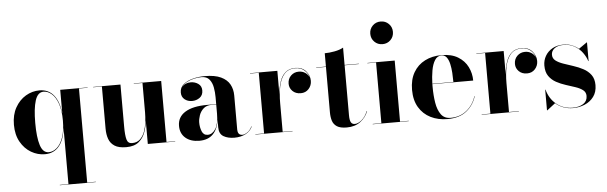

<svg xmlns="http://www.w3.org/2000/svg" viewBox="-57 -973 4539 1435"><g transform="rotate(-5 2212.0 -255.0)"><path d="M609.5 247.5V250H339V247.5H404V-176.5Q395 -87 355.5 -38.8Q316 9.5 248.5 9.5Q194 9.5 145.5 -19Q97 -47.5 66.8 -101Q36.5 -154.5 36.5 -229.5Q36.5 -304.5 66.8 -358.2Q97 -412 145.5 -440.8Q194 -469.5 248.5 -469.5Q315.5 -469.5 355.2 -420.8Q395 -372 404 -282.5V-460H609.5V-457.5H544.5V247.5ZM404 -229.5Q404 -306 386 -356.5Q368 -407 339.2 -432Q310.5 -457 278.5 -457Q234.5 -457 215.5 -397.2Q196.5 -337.5 196.5 -229.5Q196.5 -121.5 215.5 -62.2Q234.5 -3 278.5 -3Q310.5 -3 339.2 -27.8Q368 -52.5 386 -102.8Q404 -153 404 -229.5Z M856 -460V-142.5Q856 -79.5 864.8 -48Q873.5 -16.5 904.5 -16.5Q941.5 -16.5 964.5 -38Q987.5 -59.5 999.8 -93.2Q1012 -127 1016.5 -165Q1021 -203 1021 -237V-457.5H956V-460H1161.5V-2.5H1226.5V0H1021V-176.5Q1017 -131.5 1001.8 -88.8Q986.5 -46 952.8 -18Q919 10 858.5 10Q802.5 10 771.8 -9.8Q741 -29.5 728.8 -63.5Q716.5 -97.5 716.5 -141V-457.5H651V-460Z M1486.5 -252H1556V-304.5Q1556 -340.5 1549.5 -377Q1543 -413.5 1523 -438Q1503 -462.5 1463 -462.5Q1437.5 -462.5 1408 -456Q1378.5 -449.5 1353 -435.8Q1327.5 -422 1314 -400.5Q1337 -431 1379.5 -431Q1412 -431 1436.8 -413.5Q1461.5 -396 1461.5 -363Q1461.5 -327.5 1436.5 -309.2Q1411.5 -291 1379.5 -291Q1345.5 -291 1322.8 -309.8Q1300 -328.5 1300 -361Q1300 -398.5 1328 -422Q1356 -445.5 1399.2 -456.8Q1442.5 -468 1488 -468Q1564.5 -468 1610 -446.5Q1655.5 -425 1675.8 -388.2Q1696 -351.5 1696 -304.5V-46.5Q1696 -30 1704.2 -18.2Q1712.5 -6.5 1732.5 -6.5Q1747 -6.5 1768.2 -20.2Q1789.5 -34 1803.5 -63.5L1806 -62.5Q1790.5 -27.5 1754.5 -8.8Q1718.5 10 1670.5 10Q1622 10 1589 -9.2Q1556 -28.5 1556 -77.5V-137.5Q1548 -67.5 1511 -28.8Q1474 10 1407.5 10Q1342.5 10 1303.8 -23.2Q1265 -56.5 1265 -113.5Q1265 -180.5 1322.5 -216.2Q1380 -252 1486.5 -252ZM1474 -29Q1507.5 -29 1531.8 -65.8Q1556 -102.5 1556 -180.5V-249.5H1521Q1483 -249.5 1460.2 -229Q1437.5 -208.5 1427.5 -179.5Q1417.5 -150.5 1417.5 -125.5Q1417.5 -90 1429.8 -59.5Q1442 -29 1474 -29Z M1828 -2.5H1893.5V-457.5H1828V-460H2033V-283.5Q2037.5 -337 2051.8 -379.2Q2066 -421.5 2094.2 -445.8Q2122.5 -470 2168 -470Q2219 -470 2247.5 -437.2Q2276 -404.5 2276 -364Q2276 -329 2253 -303.5Q2230 -278 2193 -278Q2155 -278 2131.8 -301Q2108.5 -324 2108.5 -356Q2108.5 -393 2132.5 -416.5Q2156.5 -440 2191.5 -440Q2219.5 -440 2240.5 -425.5Q2261.5 -411 2270 -389.5Q2262 -421 2235.8 -444.2Q2209.5 -467.5 2168 -467.5Q2114.5 -467.5 2085.2 -433.5Q2056 -399.5 2044.5 -343.2Q2033 -287 2033 -220V-2.5H2107V0H1828Z M2675 -101.5Q2656.5 -54 2615.5 -23.5Q2574.5 7 2513.5 7Q2465 7 2440 -9.2Q2415 -25.5 2406.2 -53.2Q2397.5 -81 2397.5 -116V-457.5H2324.5V-460H2397.5V-560Q2431.5 -560 2471.5 -567.5Q2511.5 -575 2537.5 -590V-460H2644.5V-457.5H2537.5V-83Q2537.5 -45.5 2546.5 -29.8Q2555.5 -14 2575.5 -14Q2600 -14 2627.8 -37.2Q2655.5 -60.5 2672 -102Z M2749 -675Q2749 -711 2773.5 -735.5Q2798 -760 2834 -760Q2870 -760 2894.5 -735.5Q2919 -711 2919 -675Q2919 -639 2894.5 -614.5Q2870 -590 2834 -590Q2798 -590 2773.5 -614.5Q2749 -639 2749 -675ZM2708.5 -2.5H2773.5V-457.5H2708.5V-460H2913.5V-2.5H2979V0H2708.5Z M3486 -143Q3466.5 -77.5 3413 -33.8Q3359.5 10 3269 10Q3198.5 10 3143 -17.8Q3087.5 -45.5 3055.5 -99Q3023.5 -152.5 3023.5 -230Q3023.5 -307.5 3054.8 -361Q3086 -414.5 3140.5 -442.2Q3195 -470 3265.5 -470Q3340 -470 3388.8 -440.2Q3437.5 -410.5 3461.2 -362.5Q3485 -314.5 3485 -260H3178.5Q3178.5 -250 3178.5 -240Q3178.5 -175.5 3187.5 -120.2Q3196.5 -65 3221.2 -31Q3246 3 3293 3Q3364.5 3 3414.5 -38.5Q3464.5 -80 3483.5 -143ZM3265.5 -467.5Q3233.5 -467.5 3215 -438.2Q3196.5 -409 3188.2 -362.2Q3180 -315.5 3178.5 -262.5H3336.5Q3336.5 -295.5 3334.2 -331.2Q3332 -367 3325 -398Q3318 -429 3303.8 -448.2Q3289.5 -467.5 3265.5 -467.5Z M3526 -2.5H3591.5V-457.5H3526V-460H3731V-283.5Q3735.5 -337 3749.8 -379.2Q3764 -421.5 3792.2 -445.8Q3820.5 -470 3866 -470Q3917 -470 3945.5 -437.2Q3974 -404.5 3974 -364Q3974 -329 3951 -303.5Q3928 -278 3891 -278Q3853 -278 3829.8 -301Q3806.5 -324 3806.5 -356Q3806.5 -393 3830.5 -416.5Q3854.5 -440 3889.5 -440Q3917.5 -440 3938.5 -425.5Q3959.5 -411 3968 -389.5Q3960 -421 3933.8 -444.2Q3907.5 -467.5 3866 -467.5Q3812.5 -467.5 3783.2 -433.5Q3754 -399.5 3742.5 -343.2Q3731 -287 3731 -220V-2.5H3805V0H3526Z M4017.5 10H4015V-145H4017.5Q4036 -76 4087.2 -34.5Q4138.5 7 4209 7Q4257.5 7 4288.2 -13.2Q4319 -33.5 4319 -72Q4319 -99.5 4297.8 -116Q4276.5 -132.5 4243 -143.8Q4209.5 -155 4171.8 -167Q4134 -179 4100.5 -197.2Q4067 -215.5 4045.8 -245.8Q4024.5 -276 4024.5 -325Q4024.5 -364.5 4043.5 -397.2Q4062.5 -430 4097.2 -449.5Q4132 -469 4179.5 -469Q4214.5 -469 4243.2 -457.5Q4272 -446 4293.5 -427.5L4354.5 -470H4357V-330H4354.5Q4344.5 -362.5 4321.8 -393.8Q4299 -425 4263.5 -445.8Q4228 -466.5 4180 -466.5Q4137 -466.5 4112.5 -447.8Q4088 -429 4088 -400.5Q4088 -373 4110 -356.2Q4132 -339.5 4166.8 -327.5Q4201.5 -315.5 4240.2 -303Q4279 -290.5 4313.8 -272Q4348.5 -253.5 4370.5 -223.8Q4392.5 -194 4392.5 -147Q4392.5 -95 4366.5 -60Q4340.5 -25 4299 -7.5Q4257.5 10 4211.5 10Q4172 10 4138.8 -2.5Q4105.5 -15 4079.5 -38Z"/></g></svg>

Font: Bodoni* 72pt
Style: Bold
Weight: 700
Version: Version 2.3